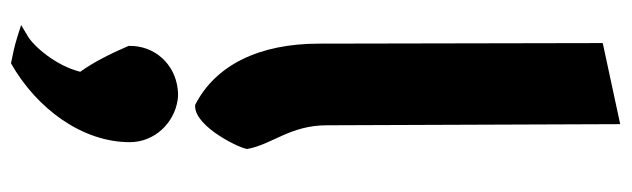

<svg xmlns="http://www.w3.org/2000/svg" viewBox="-410 -374 1122 341"><g transform="rotate(90 150.5 -204.0)"><path d="M233 126C233 82 199 47 158 41C151 40 147 40 138 41C95 46 61 81 62 128C76 161 92 192 108 214C97 258 62 297 45 307L25 319L47 326C63 331 78 334 93 337C174 291 233 210 233 126ZM167 10H169C207 10 246 -74 245 -83C237 -127 203 -159 203 -224L201 -745L57 -714L58 -210C58 -104 96 -26 167 10Z"/></g></svg>

Font: Bluebird
Style: SfBdExt
Weight: 700
Designer: Jasper
Foundry: Cannot Into Space Fonts
Version: Version 0.98